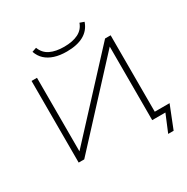

<svg xmlns="http://www.w3.org/2000/svg" viewBox="-227 -1095 1395 1436"><g transform="rotate(-30 470.0 -377.0)"><path d="M814 149 876 0H762V-650L771 -645L175 0H127V-705H174V-55L165 -60L762 -705H810V-45H938L861 149ZM467 -763Q407 -763 362 -777.5Q317 -792 287 -819.5Q257 -847 242 -890L280 -903Q300 -850 348 -827Q396 -804 467 -804Q541 -804 589 -828Q637 -852 655 -903L692 -890Q670 -826 613 -794.5Q556 -763 467 -763Z"/></g></svg>

Font: Nunito Sans 10pt Expanded ExtraLight
Style: Regular
Weight: 250
Width: 7
Designer: Vernon Adams
Foundry: Vernon Adams
Version: Version 3.101;gftools[0.9.27]